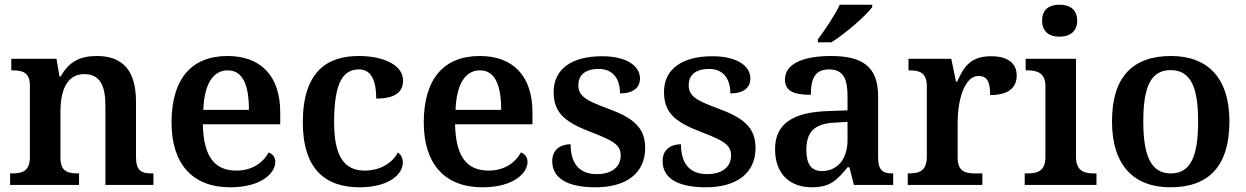

<svg xmlns="http://www.w3.org/2000/svg" viewBox="-20 -786 5296 816"><path d="M23 0H316V-49H311C267 -49 237 -58 237 -115V-313C237 -397 262 -471 338 -471C406 -471 428 -421 428 -335V0H632V-49H627C582 -49 558 -58 558 -120V-354C558 -490 498 -548 392 -548C320 -548 273 -524 238 -461H233L220 -536H28V-487H33C77 -487 107 -478 107 -421V-119C107 -58 75 -49 30 -49H23Z M958 10C1092 10 1150 -51 1150 -98C1150 -119 1137 -133 1122 -138C1099 -96 1053 -61 985 -61C892 -61 845 -120 842 -258H1171V-308C1171 -466 1086 -548 947 -548C795 -548 709 -452 709 -265C709 -91 797 10 958 10ZM1038 -319H844C848 -428 885 -487 948 -487C1013 -487 1038 -422 1038 -319Z M1508 10C1634 10 1692 -46 1692 -95C1692 -113 1685 -129 1671 -138C1648 -94 1597 -61 1530 -61C1438 -61 1400 -129 1400 -267C1400 -441 1441 -491 1506 -491C1563 -491 1579 -434 1579 -367C1666 -367 1693 -400 1693 -444C1693 -507 1615 -548 1504 -548C1370 -548 1267 -481 1267 -266C1267 -64 1366 10 1508 10Z M2030 10C2164 10 2222 -51 2222 -98C2222 -119 2209 -133 2194 -138C2171 -96 2125 -61 2057 -61C1964 -61 1917 -120 1914 -258H2243V-308C2243 -466 2158 -548 2019 -548C1867 -548 1781 -452 1781 -265C1781 -91 1869 10 2030 10ZM2110 -319H1916C1920 -428 1957 -487 2020 -487C2085 -487 2110 -422 2110 -319Z M2511 10C2643 10 2722 -51 2722 -157C2722 -248 2666 -287 2560 -326C2470 -359 2438 -378 2438 -424C2438 -466 2466 -493 2525 -493C2582 -493 2615 -455 2615 -389C2671 -389 2700 -413 2700 -453C2700 -502 2649 -547 2538 -547C2415 -547 2333 -496 2333 -395C2333 -302 2386 -265 2496 -223C2587 -188 2618 -170 2618 -125C2618 -80 2584 -46 2516 -46C2439 -46 2405 -95 2405 -173C2369 -173 2327 -156 2327 -101C2327 -32 2386 10 2511 10Z M2980 10C3112 10 3191 -51 3191 -157C3191 -248 3135 -287 3029 -326C2939 -359 2907 -378 2907 -424C2907 -466 2935 -493 2994 -493C3051 -493 3084 -455 3084 -389C3140 -389 3169 -413 3169 -453C3169 -502 3118 -547 3007 -547C2884 -547 2802 -496 2802 -395C2802 -302 2855 -265 2965 -223C3056 -188 3087 -170 3087 -125C3087 -80 3053 -46 2985 -46C2908 -46 2874 -95 2874 -173C2838 -173 2796 -156 2796 -101C2796 -32 2855 10 2980 10Z M3456 -619V-606H3513C3572 -642 3662 -721 3687 -756V-766H3549C3528 -721 3485 -657 3456 -619ZM3430 10C3509 10 3538 -21 3582 -75H3590L3609 0H3776V-49H3773C3728 -49 3712 -65 3712 -120V-377C3712 -503 3645 -548 3512 -548C3404 -548 3316 -520 3316 -448C3316 -400 3352 -383 3426 -383C3426 -449 3442 -491 3503 -491C3568 -491 3582 -446 3582 -374V-317L3499 -314C3348 -309 3274 -259 3274 -152C3274 -42 3342 10 3430 10ZM3473 -59C3428 -59 3407 -89 3407 -148C3407 -222 3437 -261 3530 -265L3582 -268V-191C3582 -110 3539 -59 3473 -59Z M3838 0H4155V-49H4124C4083 -49 4050 -57 4050 -116V-270C4050 -347 4074 -463 4139 -463C4177 -463 4188 -437 4188 -382C4263 -382 4301 -411 4301 -465C4301 -514 4267 -547 4193 -547C4108 -547 4077 -506 4048 -439H4043L4023 -536H3841V-487H3844C3888 -487 3919 -478 3919 -419V-121C3919 -58 3886 -49 3841 -49H3838Z M4483 -630C4524 -630 4558 -650 4558 -698C4558 -748 4524 -766 4483 -766C4441 -766 4409 -748 4409 -698C4409 -650 4441 -630 4483 -630ZM4335 0H4640V-49H4628C4586 -49 4553 -61 4553 -120V-536H4339V-487H4348C4389 -487 4423 -475 4423 -420V-118C4423 -60 4390 -49 4348 -49H4335Z M4954 10C5119 10 5205 -82 5205 -270C5205 -457 5111 -548 4957 -548C4792 -548 4706 -457 4706 -270C4706 -82 4800 10 4954 10ZM4956 -49C4871 -49 4839 -125 4839 -270C4839 -415 4870 -488 4955 -488C5041 -488 5072 -415 5072 -270C5072 -125 5042 -49 4956 -49Z"/></svg>

Font: Noto Serif Georgian SemiBold
Style: Regular
Weight: 600
Designer: Monotype Design Team, Akaki Razmadze
Foundry: Google LLC
Version: Version 2.003